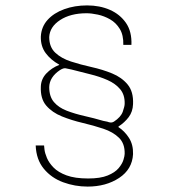

<svg xmlns="http://www.w3.org/2000/svg" viewBox="-20 -691 640 710"><path d="M418 -223V-221Q441 -206 457 -181Q473 -156 472 -121Q469 -65 420.5 -33Q372 -1 304 -1Q257 -1 213.5 -17Q170 -33 142 -67Q114 -101 112 -153H143Q143 -151 144.5 -138Q146 -125 153.5 -107Q161 -89 178 -71.5Q195 -54 226 -42.5Q257 -31 306 -31Q351 -31 378 -42Q405 -53 418.5 -69Q432 -85 436.5 -100Q441 -115 441 -122Q442 -160 420 -181.5Q398 -203 362 -215Q326 -227 285.5 -236.5Q245 -246 209 -260.5Q173 -275 151 -300.5Q129 -326 131 -371Q132 -399 151.5 -419.5Q171 -440 199 -451V-452Q168 -469 149 -494.5Q130 -520 131 -556Q133 -592 156 -617.5Q179 -643 217.5 -657Q256 -671 302 -671Q349 -671 386.5 -654.5Q424 -638 446 -606Q468 -574 466 -525H436Q437 -561 423 -584Q409 -607 387 -619.5Q365 -632 341.5 -637Q318 -642 300 -642Q241 -642 202.5 -617Q164 -592 162 -554Q162 -517 184.5 -496Q207 -475 242.5 -463.5Q278 -452 318.5 -443Q359 -434 394.5 -419.5Q430 -405 452 -378.5Q474 -352 472 -306Q471 -278 456 -258Q441 -238 418 -223ZM162 -369Q162 -334 179.5 -313.5Q197 -293 227 -281.5Q257 -270 292.5 -262Q328 -254 362 -244Q373 -242 377 -241Q381 -240 383 -239Q391 -237 395 -238.5Q399 -240 401 -241Q427 -258 434 -278Q441 -298 441 -307Q442 -340 424.5 -361Q407 -382 377.5 -395Q348 -408 313 -416.5Q278 -425 244 -434Q230 -437 222.5 -438.5Q215 -440 202 -432Q163 -406 162 -369Z"/></svg>

Font: Darker Grotesque Black
Style: Regular
Weight: 900
Designer: Gabriel Lam
Foundry: TypeRant
Version: Version 1.000;gftools[0.9.28]